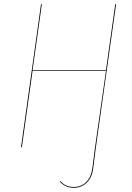

<svg xmlns="http://www.w3.org/2000/svg" viewBox="-20 -700 629 913"><path d="M80 0 175 -680H179L135 -367H484L528 -680H532L436 0H432L484 -364H135L84 0ZM264 164 266 161Q280 175 294.5 182Q309 189 332 189Q366 189 389.5 166Q413 143 419 101L432 0H436L423 102Q417 145 392 169Q367 193 332 193Q309 193 293.5 185.5Q278 178 264 164Z"/></svg>

Font: Fira Sans Condensed Four
Style: Italic
Weight: 100
Width: 3
Italic angle: -8°
Designer: bBox Type GmbH & Carrois Corporate GbR & Edenspiekermann AG
Foundry: bBox Type GmbH & Carrois Corporate GbR & Edenspiekermann AG
Version: Version 4.301